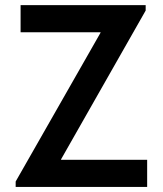

<svg xmlns="http://www.w3.org/2000/svg" viewBox="-20 -740 645 760"><path d="M42 -21.5 377.9 -610.4V-612.3H61.5V-719.7H556.6V-698.2L221.7 -109.4V-107.4H562.5V0H42Z"/></svg>

Font: Reddit Sans Fudge SemiBold
Style: Regular
Weight: 600
Designer: Stephen Hutchings
Foundry: Reddit
Version: Version 1.011